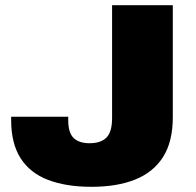

<svg xmlns="http://www.w3.org/2000/svg" viewBox="-20 -708 756 740"><path d="M333 12Q235 12 165.5 -14.5Q96 -41 59.5 -98Q23 -155 23 -245V-258H243V-244Q243 -196 264 -176Q285 -156 325 -156Q369 -156 390.5 -178Q412 -200 412 -253V-688H646V-256Q646 -162 608.5 -103Q571 -44 501 -16Q431 12 333 12Z"/></svg>

Font: Archivo SemiExpanded Black
Style: Regular
Weight: 900
Width: 6
Designer: Hector Gatti
Foundry: Omnibus-Type
Version: Version 2.001